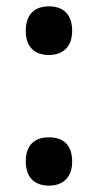

<svg xmlns="http://www.w3.org/2000/svg" viewBox="-20 -572 308 604"><path d="M61 -475C61 -422 91 -399 134 -399C175 -399 207 -422 207 -475C207 -529 177 -552 134 -552C91 -552 61 -529 61 -475ZM61 -64C61 -12 91 12 134 12C175 12 207 -11 207 -64C207 -119 176 -140 134 -140C91 -140 61 -118 61 -64Z"/></svg>

Font: Noto Sans Gujarati UI SemiCondensed SemiBold
Style: Regular
Weight: 600
Width: 4
Designer: Jelle Bosma - Monotype Design Team, Universal Thirst
Foundry: Monotype Imaging Inc.
Version: Version 2.106